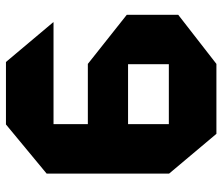

<svg xmlns="http://www.w3.org/2000/svg" viewBox="-71 -676 747 645"><g transform="rotate(-90 302.5 -353.5)"><path d="M175.4 0 41.9 -158.8V-159.8H409.3V0ZM41.9 -159.8V-430.9L207.9 -296.8V-159.8ZM207.9 -296.8 41.9 -430.9V-431.9H409.3V-296.8ZM41.9 -431.9V-570.4L206.9 -707H207.9V-431.9ZM409.3 0V-431.9H410.3L575.3 -301.1V-128.3L410.3 0ZM207.9 -547.2V-707H416.8L550.3 -548.2V-547.2Z"/></g></svg>

Font: Foldit Thin
Style: Regular
Weight: 100
Designer: Sophia Tai
Foundry: Sophia Tai
Version: Version 1.003